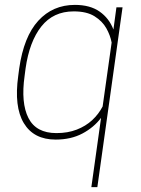

<svg xmlns="http://www.w3.org/2000/svg" viewBox="-20 -558 573 781"><path d="M453.6 -528.3H478.5L376 203.1H351.6L391.1 -78.6Q361.8 -39.6 315.2 -14.9Q268.6 9.8 206.5 9.8Q117.2 9.8 76.9 -57.1Q36.6 -124 54.2 -249.5L58.1 -279.3Q76.7 -409.2 135.7 -473.6Q194.8 -538.1 284.7 -538.1Q346.2 -538.1 385 -511Q423.8 -483.9 441.4 -438ZM209.5 -16.6Q255.9 -16.6 292.2 -30.8Q328.6 -44.9 355 -69.3Q381.3 -93.8 397.5 -125L434.1 -384.8Q428.7 -414.1 412.6 -442.9Q396.5 -471.7 364.7 -491.7Q333 -511.7 279.8 -511.7Q196.8 -511.7 148.2 -450.4Q99.6 -389.2 84 -279.3L80.1 -249.5Q64.5 -139.2 95.7 -77.9Q127 -16.6 209.5 -16.6Z"/></svg>

Font: Robert Sans Thin
Style: Italic
Weight: 100
Italic angle: -8°
Designer: Christian Robertson (extended by Adam Twardoch)
Foundry: Google
Version: Version 12.135;April 2, 2019;FontCreator 11.5.0.2425 64-bit;